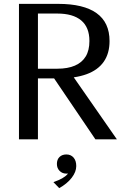

<svg xmlns="http://www.w3.org/2000/svg" viewBox="-20 -720 644 992"><path d="M78 0V-700H281Q412 -700 479 -652Q546 -604 546 -508Q546 -444 516 -401Q486 -358 427 -336.5Q368 -315 281 -315H164V-365H276Q330 -365 367 -381Q404 -397 423 -428.5Q442 -460 442 -508Q442 -579 399.5 -614.5Q357 -650 276 -650H157L176 -669V0ZM473 0 248 -332H353L584 0ZM286 252 256 221Q284 211 301 201.5Q318 192 328.5 180Q339 168 344 153L359 166Q345 177 323 177Q302 177 288 163Q274 149 274 127Q274 104 287.5 91Q301 78 323 78Q346 78 360 94Q374 110 374 138Q374 168 350.5 198.5Q327 229 286 252Z"/></svg>

Font: Sutasoma
Style: Regular
Weight: 400
Designer: Izhar Fathurrohim, Akbar Rohmanto, Arusyal Khofiqoini
Foundry: Kiwari Kolektiv
Version: Version 1.102